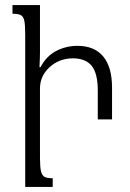

<svg xmlns="http://www.w3.org/2000/svg" viewBox="-20 -734 509 754"><path d="M137 -114Q137 -78 141 -61.5Q145 -45 155 -39.5Q165 -34 187 -34V0H79V-600Q79 -636 75.5 -652.5Q72 -669 62 -674.5Q52 -680 29 -680V-714H137V-528Q137 -510 135 -470H139Q162 -514 201 -534Q240 -554 284 -554Q351 -554 385.5 -512Q420 -470 420 -390V-265H364V-378Q364 -446 340 -475.5Q316 -505 265 -505Q211 -504 174 -469.5Q137 -435 137 -387Z"/></svg>

Font: Noto Serif Armenian Light Cond
Style: Regular
Weight: 300
Width: 3
Designer: Monotype Design team
Foundry: Monotype Imaging Inc.
Version: Version 1.000